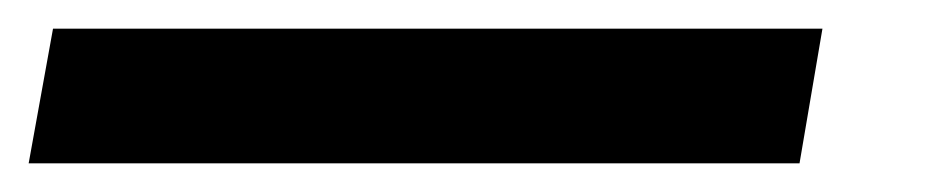

<svg xmlns="http://www.w3.org/2000/svg" viewBox="-90 16 646 134"><path d="M-53 36H484L468 130H-70Z"/></svg>

Font: Cabin
Style: Bold Italic
Weight: 700
Italic angle: -7°
Designer: Pablo Impallari
Foundry: Pablo Impallari. http://www.impallari.com Igino Marini. http://www.ikern.com
Version: Version 2.200